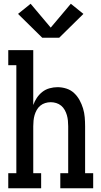

<svg xmlns="http://www.w3.org/2000/svg" viewBox="-20 -1002 540 1022"><path d="M24 0V-80H67V-655H24V-735H157V-443Q164 -463 176 -481Q188 -499 205 -512.5Q222 -526 243.5 -532Q265 -538 286 -538Q310 -538 333.5 -530.5Q357 -523 374.5 -506.5Q392 -490 403.5 -469Q415 -448 422 -425Q429 -402 431 -378Q433 -354 433 -330V-80H476V0H301V-80H343V-330Q343 -345 341.5 -360Q340 -375 336 -389Q332 -403 324.5 -416.5Q317 -430 305.5 -439.5Q294 -449 279.5 -453.5Q265 -458 250 -458Q235 -458 220.5 -453.5Q206 -449 194.5 -439.5Q183 -430 175.5 -416.5Q168 -403 164 -389Q160 -375 158.5 -360Q157 -345 157 -330V-80H199V0ZM205 -801 76 -928 143 -982 250 -855 357 -982 424 -928 295 -801Z"/></svg>

Font: Iosevka Slab Medium
Style: Regular
Weight: 500
Monospace: yes
Designer: Belleve Invis
Foundry: Belleve Invis
Version: Version 11.1.1; ttfautohint (v1.8.3)